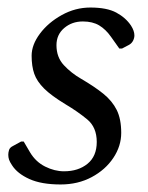

<svg xmlns="http://www.w3.org/2000/svg" viewBox="-20 -480 393 510"><path d="M141 10Q90 10 58 -4.5Q26 -19 12 -41Q6 -50 4 -56Q2 -62 2 -69Q2 -75 4 -81.5Q6 -88 14 -92L36 -104H43L60 -75Q75 -50 100 -37.5Q125 -25 150 -25Q188 -25 212.5 -45Q237 -65 237 -103Q237 -142 211.5 -163Q186 -184 154 -203Q116 -226 97 -245Q78 -264 71 -284Q64 -304 64 -332Q64 -361 86 -390.5Q108 -420 144 -440Q180 -460 220 -460Q264 -460 289 -446.5Q314 -433 328 -412Q337 -398 337 -386Q337 -379 333.5 -372Q330 -365 323 -361L304 -351H297L275 -382Q261 -402 243.5 -412.5Q226 -423 200 -423Q171 -423 150.5 -405.5Q130 -388 130 -360Q130 -328 149.5 -307Q169 -286 195 -271Q231 -250 254.5 -231Q278 -212 290 -188Q302 -164 302 -127Q302 -92 281 -60.5Q260 -29 223.5 -9.5Q187 10 141 10Z"/></svg>

Font: Spectral
Style: Italic
Weight: 400
Italic angle: -10°
Designer: Jean-Baptiste Levee
Foundry: Production Type
Version: Version 2.001